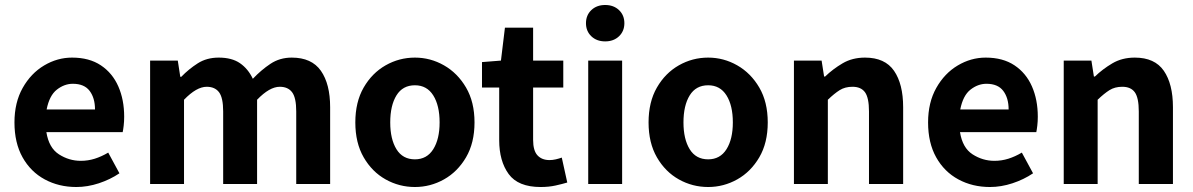

<svg xmlns="http://www.w3.org/2000/svg" viewBox="-20 -738 4786 770"><path d="M286 12Q216 12 159.5 -18.5Q103 -49 70.5 -107Q38 -165 38 -247Q38 -327 71 -385.5Q104 -444 157 -475.5Q210 -507 269 -507Q338 -507 384.5 -476Q431 -445 454.5 -391.5Q478 -338 478 -270Q478 -251 476 -234Q474 -217 472 -208H166Q176 -145 216.5 -119Q257 -93 304 -93Q333 -93 360 -101.5Q387 -110 414 -126L459 -43Q422 -18 376.5 -3Q331 12 286 12ZM272 -402Q238 -402 208 -378.5Q178 -355 167 -299H361Q361 -345 339.5 -373.5Q318 -402 272 -402Z M582 0V-495H693L703 -430H707Q737 -461 773 -484Q809 -507 857 -507Q910 -507 942.5 -484.5Q975 -462 994 -422Q1027 -457 1064.5 -482Q1102 -507 1150 -507Q1230 -507 1267 -454Q1304 -401 1304 -308V0H1168V-291Q1168 -346 1151.5 -368Q1135 -390 1102 -390Q1061 -390 1011 -338V0H875V-291Q875 -346 858.5 -368Q842 -390 809 -390Q768 -390 718 -338V0Z M1644 12Q1581 12 1526.5 -18.5Q1472 -49 1438.5 -107Q1405 -165 1405 -247Q1405 -329 1438.5 -387Q1472 -445 1526.5 -476Q1581 -507 1644 -507Q1706 -507 1760.5 -476Q1815 -445 1849 -387Q1883 -329 1883 -247Q1883 -165 1849 -107Q1815 -49 1760.5 -18.5Q1706 12 1644 12ZM1644 -99Q1692 -99 1717.5 -139.5Q1743 -180 1743 -247Q1743 -315 1717.5 -355.5Q1692 -396 1644 -396Q1595 -396 1570 -355.5Q1545 -315 1545 -247Q1545 -180 1570 -139.5Q1595 -99 1644 -99Z M2148 12Q2058 12 2020 -40Q1982 -92 1982 -176V-387H1913V-489L1989 -495L2005 -627H2118V-495H2239V-387H2118V-177Q2118 -134 2135.5 -115Q2153 -96 2184 -96Q2196 -96 2209 -99Q2222 -102 2233 -106L2255 -6Q2235 0 2208 6Q2181 12 2148 12Z M2339 0V-495H2475V0ZM2407 -572Q2373 -572 2351.5 -592.5Q2330 -613 2330 -645Q2330 -677 2351.5 -697.5Q2373 -718 2407 -718Q2441 -718 2462.5 -697.5Q2484 -677 2484 -645Q2484 -613 2462.5 -592.5Q2441 -572 2407 -572Z M2820 12Q2757 12 2702.5 -18.5Q2648 -49 2614.5 -107Q2581 -165 2581 -247Q2581 -329 2614.5 -387Q2648 -445 2702.5 -476Q2757 -507 2820 -507Q2882 -507 2936.5 -476Q2991 -445 3025 -387Q3059 -329 3059 -247Q3059 -165 3025 -107Q2991 -49 2936.5 -18.5Q2882 12 2820 12ZM2820 -99Q2868 -99 2893.5 -139.5Q2919 -180 2919 -247Q2919 -315 2893.5 -355.5Q2868 -396 2820 -396Q2771 -396 2746 -355.5Q2721 -315 2721 -247Q2721 -180 2746 -139.5Q2771 -99 2820 -99Z M3164 0V-495H3275L3285 -431H3289Q3320 -461 3359 -484Q3398 -507 3449 -507Q3529 -507 3565.5 -454Q3602 -401 3602 -308V0H3465V-291Q3465 -346 3449 -368Q3433 -390 3399 -390Q3369 -390 3347.5 -376.5Q3326 -363 3300 -338V0Z M3950 12Q3880 12 3823.5 -18.5Q3767 -49 3734.5 -107Q3702 -165 3702 -247Q3702 -327 3735 -385.5Q3768 -444 3821 -475.5Q3874 -507 3933 -507Q4002 -507 4048.5 -476Q4095 -445 4118.5 -391.5Q4142 -338 4142 -270Q4142 -251 4140 -234Q4138 -217 4136 -208H3830Q3840 -145 3880.5 -119Q3921 -93 3968 -93Q3997 -93 4024 -101.5Q4051 -110 4078 -126L4123 -43Q4086 -18 4040.5 -3Q3995 12 3950 12ZM3936 -402Q3902 -402 3872 -378.5Q3842 -355 3831 -299H4025Q4025 -345 4003.5 -373.5Q3982 -402 3936 -402Z M4246 0V-495H4357L4367 -431H4371Q4402 -461 4441 -484Q4480 -507 4531 -507Q4611 -507 4647.5 -454Q4684 -401 4684 -308V0H4547V-291Q4547 -346 4531 -368Q4515 -390 4481 -390Q4451 -390 4429.5 -376.5Q4408 -363 4382 -338V0Z"/></svg>

Font: Assistant
Style: Bold
Weight: 700
Designer: Hebrew By Ben Nathan, Latin by Paul Hunt
Version: Version 3.000